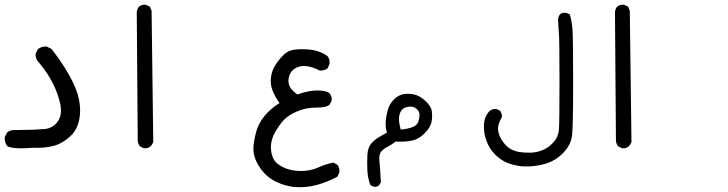

<svg xmlns="http://www.w3.org/2000/svg" viewBox="-23 -451 3043 803"><path d="M116 167Q32 174 7 160Q-5 144 -3 122L7 103Q21 91 42 93Q126 92 161.5 89Q197 86 217.5 58.5Q238 31 229.5 -13Q221 -57 198 -102.5Q175 -148 140 -189Q124 -205 126 -227L136 -246Q152 -258 173 -256L193 -246Q252 -170 284 -102.5Q316 -35 311.5 25.5Q307 86 271.5 118.5Q236 151 197.5 160Q159 169 116 167Z M579 169 562 161Q552 148 553 132L549 -400Q550 -413 558 -423Q570 -433 587 -431L604 -423L611 -406L618 144L609 159Q597 171 579 169Z M1205 331Q1168 326 1134.5 310.5Q1101 295 1079 269.5Q1057 244 1045.5 216Q1034 188 1037.5 156.5Q1041 125 1050.5 93.5Q1060 62 1084.5 32.5Q1109 3 1146 -20Q1127 -47 1117 -72Q1107 -97 1110 -125Q1113 -153 1126 -174.5Q1139 -196 1159.5 -218Q1180 -240 1210.5 -243.5Q1241 -247 1277.5 -243Q1314 -239 1346 -217Q1358 -203 1355 -183L1347 -165Q1333 -155 1314 -156Q1261 -183 1225.5 -171.5Q1190 -160 1184 -122Q1178 -84 1221 -56Q1245 -65 1271 -69.5Q1297 -74 1320 -72Q1342 -70 1354 -62Q1367 -48 1364 -29L1355 -13Q1341 -1 1301 -1Q1261 -1 1229.5 11Q1198 23 1177 39Q1156 55 1131.5 95Q1107 135 1110.5 175Q1114 215 1137.5 233.5Q1161 252 1190.5 259Q1220 266 1251.5 263.5Q1283 261 1311.5 248Q1340 235 1371 229L1388 238Q1399 252 1396 271L1388 288Q1347 310 1302 322.5Q1257 335 1205 331Z M1540 330 1526 323Q1515 295 1513.5 262.5Q1512 230 1513.5 197.5Q1515 165 1532 147Q1549 129 1564.5 121Q1580 113 1595 104Q1588 77 1590.5 52.5Q1593 28 1600 5.5Q1607 -17 1624 -34.5Q1641 -52 1661.5 -56.5Q1682 -61 1706.5 -56.5Q1731 -52 1755.5 -29.5Q1780 -7 1783 14Q1786 35 1782 58Q1778 81 1753.5 106Q1729 131 1700 137Q1671 143 1632 141Q1615 154 1597.5 163Q1580 172 1570.5 184Q1561 196 1564 224.5Q1567 253 1570 311L1563 323Q1555 332 1540 330ZM1704 80Q1722 72 1726.5 58Q1731 44 1731.5 29Q1732 14 1717 2.5Q1702 -9 1679 -3.5Q1656 2 1648.5 26Q1641 50 1653 91Q1684 88 1704 80Z M2163 245Q2131 242 2102.5 231.5Q2074 221 2049 196.5Q2024 172 2011.5 138Q1999 104 2001 70Q2003 36 2024 14Q2036 3 2054 5L2068 12Q2077 23 2076 39Q2057 70 2060.5 95Q2064 120 2080.5 142Q2097 164 2114 173Q2131 182 2151 185Q2171 188 2196 187.5Q2221 187 2246 177Q2271 167 2291.5 144.5Q2312 122 2314.5 92Q2317 62 2317 -111Q2317 -284 2314.5 -312.5Q2312 -341 2311 -370Q2312 -382 2319 -391Q2329 -400 2346 -397L2360 -391Q2369 -360 2371.5 -325Q2374 -290 2374 -107Q2374 76 2369.5 115.5Q2365 155 2332.5 188.5Q2300 222 2256 234.5Q2212 247 2163 245Z M2579 169 2562 161Q2552 148 2553 132L2549 -400Q2550 -413 2558 -423Q2570 -433 2587 -431L2604 -423L2611 -406L2618 144L2609 159Q2597 171 2579 169Z"/></svg>

Font: NaniFont Regular
Style: Regular
Weight: 400
Designer: Nanigashitei
Version: Version 1.036